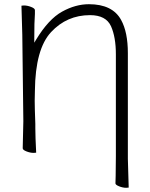

<svg xmlns="http://www.w3.org/2000/svg" viewBox="-20 -718 715 913"><path d="M588 37 592 174Q588 175 580 175Q564 175 546.5 168Q529 161 529 154Q530 143 530 118L531 24V-460Q531 -541 508 -593Q484 -646 408 -646Q298 -646 223 -565.5Q148 -485 146 -287Q145 -273 145 -239.5Q145 -206 148 -129V-108Q148 -69 152 8Q147 9 140 9Q124 9 106 2Q88 -5 88 -13L91 -142L86 -553L82 -691Q86 -692 94 -692Q110 -692 128 -685Q146 -678 146 -670V-652Q143 -616 143 -533V-515L152 -530Q211 -627 275 -662.5Q339 -698 403 -698Q515 -698 556 -623Q588 -565 588 -465Z"/></svg>

Font: Moon Stars Kai T Light
Style: Regular
Weight: 300
Designer: GuiWonder
Version: Version 1.101